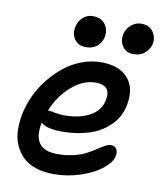

<svg xmlns="http://www.w3.org/2000/svg" viewBox="-89 -842 806 961"><g transform="rotate(10 313.5 -362.0)"><path d="M537.1 -613.8Q502.4 -613.8 483.2 -639.9Q463.9 -666 471.2 -704.1Q477.1 -731.9 500.2 -751.5Q523.4 -771 551.8 -771Q591.8 -771 611.6 -743.2Q631.3 -715.3 625 -681.2Q619.6 -655.8 596.9 -634.8Q574.2 -613.8 537.1 -613.8ZM296.9 -606.9Q260.3 -606.9 240.5 -633.1Q220.7 -659.2 228 -695.8Q233.9 -726.6 255.1 -746.3Q276.4 -766.1 305.2 -766.1Q349.6 -766.1 369.4 -738Q389.2 -710 382.8 -673.8Q376.5 -645.5 354.7 -626.2Q333 -606.9 296.9 -606.9ZM248 46.9Q197.3 46.9 157 33.2Q116.7 19.5 91.8 -4.9Q66.9 -29.3 51.8 -63Q36.6 -96.7 35.4 -136.5Q34.2 -176.3 42 -220.2Q51.8 -268.6 73.5 -315.9Q95.2 -363.3 128.2 -404.5Q161.1 -445.8 200.7 -477.5Q240.2 -509.3 289.1 -527.6Q337.9 -545.9 388.2 -545.9Q479 -545.9 523.7 -495.4Q568.4 -444.8 550.8 -356Q538.6 -294.4 494.6 -251.7Q450.7 -209 389.2 -189.5Q327.6 -169.9 252.9 -169.9Q174.3 -169.9 146 -196.8Q117.2 -55.2 250 -55.2Q293.9 -55.2 332 -64.5Q370.1 -73.7 395.3 -87.2Q420.4 -100.6 440.7 -114Q460.9 -127.4 477.8 -136.7Q494.6 -146 506.8 -146Q526.9 -146 535.6 -132.6Q544.4 -119.1 540 -95.2Q533.2 -63.5 492.9 -30.8Q452.6 2 386 24.4Q319.3 46.9 248 46.9ZM168.9 -262.2Q175.3 -262.2 201.2 -257.1Q227.1 -252 250 -252Q329.6 -252 381.3 -281.5Q433.1 -311 442.9 -362.8Q458.5 -440.9 377.9 -440.9Q314 -440.9 255.6 -389.6Q197.3 -338.4 166 -262.2Z"/></g></svg>

Font: Shantell Sans Irregular
Style: Italic
Weight: 500
Italic angle: -11.31°
Designer: Stephen Nixon, Anya Danilova, Shantell Martin
Foundry: Arrow Type
Version: Version 1.006;[9816181b4]